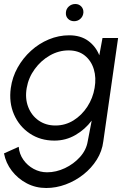

<svg xmlns="http://www.w3.org/2000/svg" viewBox="-59 -690 670 960"><path d="M453.5 -500H531.5L457.5 17Q451.5 66 425 108.2Q398.5 150.5 358 182.5Q317.5 214.5 269.5 232.2Q221.5 250 172 250Q119.5 250 75 226.8Q30.5 203.5 0.2 164.2Q-30 125 -39 77L34.5 44Q37.5 80 57.8 108.8Q78 137.5 109.2 154.5Q140.5 171.5 176.5 171.5Q221.5 171.5 265.5 150.8Q309.5 130 341 95Q372.5 60 379.5 17L399.5 -87Q366 -42.5 318 -14.8Q270 13 213 13Q143 13 90 -22.5Q37 -58 11 -117.8Q-15 -177.5 -5 -250Q2.5 -304.5 29.2 -352.2Q56 -400 96 -436.2Q136 -472.5 185.2 -493Q234.5 -513.5 287 -513.5Q344 -513.5 382 -485.8Q420 -458 437.5 -413.5ZM218 -62.5Q267.5 -62.5 308.8 -88.2Q350 -114 377.8 -156.8Q405.5 -199.5 414 -250Q423 -301.5 410 -344Q397 -386.5 365 -412.2Q333 -438 284 -438Q235 -438 190.5 -412.8Q146 -387.5 114.8 -344.8Q83.5 -302 74.5 -250Q65.5 -198 82 -155.2Q98.5 -112.5 134.2 -87.5Q170 -62.5 218 -62.5ZM311.5 -584Q293 -584 281 -596.2Q269 -608.5 270.5 -627Q271.5 -645.5 285.2 -657.8Q299 -670 317.5 -670Q335.5 -670 347.2 -657.8Q359 -645.5 358 -627Q356.5 -608.5 343.2 -596.2Q330 -584 311.5 -584Z"/></svg>

Font: Urbanist
Style: Italic
Weight: 400
Italic angle: -8°
Designer: Corey Hu
Foundry: Corey Hu
Version: Version 1.330; ttfautohint (v1.8.4.7-5d5b)